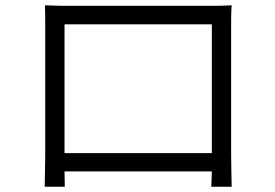

<svg xmlns="http://www.w3.org/2000/svg" viewBox="-20 -701 1040 726"><path d="M150 -681C151 -657 151 -628 151 -607C151 -572 151 -151 151 -113C151 -80 149 -10 149 5H225L224 -53H781L779 5H856C856 -8 854 -82 854 -113C854 -147 854 -563 854 -607C854 -630 854 -657 856 -681C827 -679 791 -679 770 -679C725 -679 286 -679 236 -679C213 -679 189 -679 150 -681ZM224 -122V-609H781V-122Z"/></svg>

Font: Noto Sans JP DemiLight
Style: Regular
Weight: 350
Designer: Ryoko NISHIZUKA 西塚涼子 (kana, bopomofo & ideographs); Paul D. Hunt (Latin, Greek & Cyrillic); Sandoll Communications 산돌커뮤니
Foundry: Adobe
Version: Version 2.004;hotconv 1.0.118;makeotfexe 2.5.65603